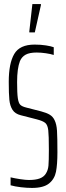

<svg xmlns="http://www.w3.org/2000/svg" viewBox="-20 -915 324 943"><path d="M32 -5V-44Q53 -39 79.5 -35Q106 -31 122 -31Q155 -31 175 -38.5Q195 -46 205 -62Q216 -79 218 -101.5Q220 -124 220 -180Q220 -250 217 -275.5Q214 -301 202.5 -311Q191 -321 160 -329L82 -349Q54 -356 41.5 -375.5Q29 -395 26 -424.5Q23 -454 23 -513Q23 -604 50 -650Q77 -696 150 -696Q180 -696 205.5 -692Q231 -688 244 -683V-645Q229 -650 205 -653.5Q181 -657 160 -657Q125 -657 106 -646.5Q87 -636 78 -615Q64 -579 64 -512Q64 -457 67.5 -433Q71 -409 79.5 -400.5Q88 -392 108 -387L182 -368Q209 -361 224.5 -351.5Q240 -342 248 -325Q258 -305 260 -272.5Q262 -240 262 -167Q262 -107 255 -71.5Q248 -36 221 -14Q194 8 137 8Q111 8 82 4.5Q53 1 32 -5ZM124 -756V-761L139 -895H181V-890L151 -756Z"/></svg>

Font: Saira Ultra Condensed ExLight
Style: Regular
Weight: 200
Width: 1
Designer: Hector Gatti with collaboration of the Omnibus-Type team
Foundry: Omnibus-Type
Version: Version 1.001; ttfautohint (v1.8)